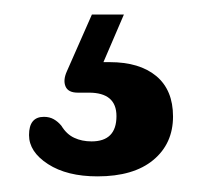

<svg xmlns="http://www.w3.org/2000/svg" viewBox="-20 -28 272 258"><path d="M103.5 -8.5H146.5L119 55.5Q123 55.5 127.5 55.5Q167.5 55.5 190 74.2Q212.5 93 212.5 128.5Q212.5 165 186 187Q159.5 209 111 209Q70 209 44.5 192.5Q19 176 19 153.5Q19 129 39 129Q46.5 129 52.2 132.2Q58 135.5 62.5 141Q69.5 152.5 79.8 157.2Q90 162 103 162Q136.5 162 136.5 128Q136.5 96.5 99.5 96.5H84.5Q71.5 96.5 68 88Q64.5 79.5 70 67.5Z"/></svg>

Font: Fraunces 144pt SuperSoft SemiBold
Style: Regular
Weight: 600
Version: Version 1.000;[b76b70a41]